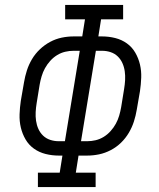

<svg xmlns="http://www.w3.org/2000/svg" viewBox="-20 -755 640 775"><path d="M133 0V-58H221L232 -127H217Q190 -127 164 -133.5Q138 -140 117 -155Q96 -170 83 -192.5Q70 -215 64 -240.5Q58 -266 59 -293.5Q60 -321 64 -348L77 -423Q81 -447 88.5 -470.5Q96 -494 109 -516Q122 -538 141 -556Q160 -574 182.5 -586Q205 -598 229 -603Q253 -608 277 -608H312L323 -677H243V-735H477V-677H388L377 -608H392Q419 -608 445 -601.5Q471 -595 492 -580Q513 -565 526 -542.5Q539 -520 545 -494.5Q551 -469 550 -441.5Q549 -414 545 -387L532 -312Q528 -288 520.5 -264.5Q513 -241 500 -219Q487 -197 468.5 -179Q450 -161 427 -149Q404 -137 380 -132Q356 -127 332 -127H297L286 -58H366V0ZM217 -185H242L302 -550H277Q260 -550 243 -546Q226 -542 210.5 -532.5Q195 -523 182.5 -509Q170 -495 161.5 -479.5Q153 -464 148 -447Q143 -430 140 -413L128 -339Q125 -321 124 -303Q123 -285 125.5 -267.5Q128 -250 135 -234.5Q142 -219 154 -207.5Q166 -196 182.5 -190.5Q199 -185 217 -185ZM332 -185Q349 -185 366 -189Q383 -193 398.5 -202.5Q414 -212 426.5 -226Q439 -240 447.5 -255.5Q456 -271 461 -288Q466 -305 469 -322L481 -396Q484 -414 485 -432Q486 -450 483.5 -467.5Q481 -485 474 -500.5Q467 -516 455 -527.5Q443 -539 426.5 -544.5Q410 -550 392 -550H367L307 -185Z"/></svg>

Font: Iosevka Slab Light Extended
Style: Italic
Weight: 300
Width: 7
Italic angle: -9°
Monospace: yes
Designer: Belleve Invis
Foundry: Belleve Invis
Version: Version 11.1.0; ttfautohint (v1.8.3)